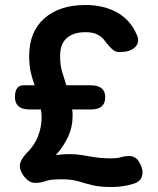

<svg xmlns="http://www.w3.org/2000/svg" viewBox="-20 -736 632 770"><path d="M155 -7Q124 1 106 -5Q88 -11 71 -36Q56 -60 60.5 -79Q65 -98 84 -119Q118 -152 132.5 -189.5Q147 -227 147 -267Q147 -275 146 -282.5Q145 -290 144 -297H99Q40 -297 40 -346Q40 -394 74 -394H119Q110 -418 103.5 -446Q97 -474 97 -511Q97 -609 158 -662.5Q219 -716 323 -716Q395 -716 448.5 -686.5Q502 -657 527 -600Q541 -572 527 -553Q513 -534 484 -529Q463 -526 451 -528Q439 -530 429 -539.5Q419 -549 404 -567Q394 -584 374.5 -595.5Q355 -607 323 -607Q275 -607 248 -583.5Q221 -560 221 -511Q221 -476 229 -448.5Q237 -421 246 -394H343Q402 -394 402 -346Q402 -297 345 -297H269Q271 -290 271 -282.5Q271 -275 271 -267Q271 -190 204 -114Q218 -116 231.5 -117Q245 -118 258 -118Q284 -118 308 -114Q332 -110 360 -105.5Q388 -101 426 -101Q437 -101 447 -102Q457 -103 466 -106Q498 -114 515 -107.5Q532 -101 543 -77Q556 -52 549.5 -29.5Q543 -7 515 1Q476 14 426 14Q380 14 350 6.5Q320 -1 293 -9Q266 -17 228 -17Q209 -17 191 -15.5Q173 -14 155 -7Z"/></svg>

Font: Zen Maru Gothic
Style: Bold
Weight: 700
Designer: Yoshimichi Ohira
Foundry: Positype
Version: Version 1.001